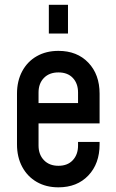

<svg xmlns="http://www.w3.org/2000/svg" viewBox="-20 -770 484 802"><path d="M224 12.5Q172.5 12.5 133.5 -10Q94.5 -32.5 72.8 -73Q51 -113.5 51 -167V-378.5Q51 -432 72.8 -472.5Q94.5 -513 133.5 -535.2Q172.5 -557.5 224 -557.5Q302 -557.5 349 -508.2Q396 -459 396 -378.5V-254.5H126V-339.5H306V-383.5Q306 -421.5 284.2 -444.5Q262.5 -467.5 224 -467.5Q186 -467.5 163.5 -444.5Q141 -421.5 141 -383.5V-162Q141 -124.5 163.5 -101Q186 -77.5 224 -77.5Q262.5 -77.5 284.2 -101Q306 -124.5 306 -162V-177H396V-167Q396 -86.5 349 -37Q302 12.5 224 12.5ZM184 -630V-750H264V-630Z"/></svg>

Font: Mohave Medium
Style: Regular
Weight: 500
Designer: Gumpita Rahayu
Foundry: Tokotype
Version: Version 2.003